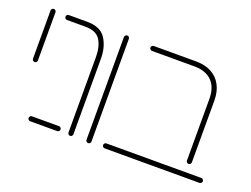

<svg xmlns="http://www.w3.org/2000/svg" viewBox="-86 -699 1152 881"><g transform="rotate(20 490.0 -259.0)"><path d="M32.6 -274.4V-509.6Q32.6 -514.4 36.3 -518Q40 -521.5 44.8 -521.5Q49.6 -521.5 53.1 -518Q56.7 -514.4 56.7 -509.6V-274.4Q56.7 -269.3 53.1 -265.7Q49.6 -262.2 44.8 -262.2Q40 -262.2 36.3 -265.9Q32.6 -269.6 32.6 -274.4Z M301.5 -12.2V-380.4Q301.5 -430.4 281.7 -462.4Q261.9 -494.4 207.8 -494.4H118.9Q113.7 -494.4 110.2 -498Q106.7 -501.5 106.7 -506.7Q106.7 -511.5 110.2 -515Q113.7 -518.5 118.9 -518.5H207.8Q273.3 -518.5 299.4 -478.5Q325.6 -438.5 325.6 -380.4V-12.2Q325.6 -7 322 -3.3Q318.5 0.4 313.3 0.4Q308.5 0.4 305 -3.3Q301.5 -7 301.5 -12.2ZM106.7 -12.2Q106.7 -17.4 110.2 -20.7Q113.7 -24.1 118.5 -24.1H250.7Q255.6 -24.1 259.1 -20.6Q262.6 -17 262.6 -12.2Q262.6 -7 259.1 -3.5Q255.6 0 250.7 0H118.5Q113.3 0 110 -3.5Q106.7 -7 106.7 -12.2Z M390.7 -8.5V-510.4Q390.7 -515.2 394.4 -518.7Q398.1 -522.2 403 -522.2Q407.8 -522.2 411.3 -518.7Q414.8 -515.2 414.8 -510.4V-8.5Q414.8 -3.7 411.5 -0.2Q408.1 3.3 403 3.3Q397.8 3.3 394.3 -0.2Q390.7 -3.7 390.7 -8.5Z M856.3 -76.7V-378.1Q856.3 -433.7 826.1 -464.1Q795.9 -494.4 740.7 -494.4H533.7Q528.5 -494.4 525 -498Q521.5 -501.5 521.5 -506.7Q521.5 -511.5 525 -515Q528.5 -518.5 533.7 -518.5H740.7Q783.7 -518.5 815.2 -501.7Q846.7 -484.8 863.5 -453.1Q880.4 -421.5 880.4 -378.1V-76.7Q880.4 -71.9 877 -68.3Q873.7 -64.8 868.5 -64.8Q863.3 -64.8 859.8 -68.3Q856.3 -71.9 856.3 -76.7ZM470.4 -12.2Q470.4 -17 473.9 -20.6Q477.4 -24.1 482.6 -24.1H945.2Q950 -24.1 953.7 -20.6Q957.4 -17 957.4 -12.2Q957.4 -7 953.7 -3.5Q950 0 945.2 0H482.6Q477.4 0 473.9 -3.5Q470.4 -7 470.4 -12.2Z"/></g></svg>

Font: 26F Galaxy Hebrew Thin
Style: Regular
Weight: 100
Designer: C₂₉H₂₅N₃O₅
Version: Version 1.000